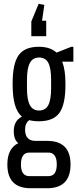

<svg xmlns="http://www.w3.org/2000/svg" viewBox="-20 -803 413 1018"><path d="M142 195Q19 195 19 69Q19 -16 77 -44Q53 -62 53 -108Q53 -162 96 -185Q47 -225 47 -353V-362Q47 -466 79 -510.5Q111 -555 186 -555Q246 -555 280 -524L358 -555H369V-476H310Q327 -431 327 -362V-353Q327 -249 295 -204.5Q263 -160 186 -160Q158 -160 135 -166Q113 -150 113 -116Q113 -56 168 -56H230Q354 -56 354 69Q354 195 230 195ZM251 -335V-380Q251 -442 236 -470Q221 -498 187 -498Q154 -498 138.5 -469.5Q123 -441 123 -380V-335Q123 -274 138.5 -245.5Q154 -217 187 -217Q221 -217 236 -245.5Q251 -274 251 -335ZM236 6H136Q91 6 91 69Q91 131 136 131H236Q281 131 281 69Q281 6 236 6ZM225 -693V-611H146V-689L185 -783L215 -777L203 -693Z"/></svg>

Font: Pathway Gothic One
Style: Regular
Weight: 400
Version: Version 1.003; ttfautohint (v1.8.4.7-5d5b);gftools[0.9.26]